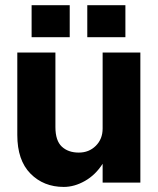

<svg xmlns="http://www.w3.org/2000/svg" viewBox="-20 -702 606 738"><path d="M315.5 -682H462V-559H315.5ZM101.5 -682H248V-559H101.5ZM193 -213.5Q193 -161.5 217.5 -138.5Q242 -115.5 283 -115.5Q322 -115.5 348.2 -141.5Q374.5 -167.5 374.5 -208V-500H519.5V0H374.5V-72.5Q347 -29.5 306.5 -6.5Q266 16.5 225 16.5Q147.5 16.5 97 -34.8Q46.5 -86 46.5 -183V-500H193Z"/></svg>

Font: Overused Grotesk
Style: Bold
Weight: 710
Version: Version 0.004